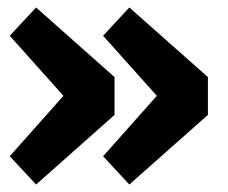

<svg xmlns="http://www.w3.org/2000/svg" viewBox="-20 -550 610 513"><path d="M535.5 -344V-243L325.5 -57L255.5 -132.5L399 -294L255.5 -454.5L325.5 -530ZM286 -344V-243L76.5 -57L6 -132.5L149.5 -294L6 -454.5L76.5 -530Z"/></svg>

Font: League Mono Narrow ExtraBold
Style: Regular
Weight: 800
Width: 3
Designer: Tyler Finck
Foundry: The League of Moveable Type / Tyler Finck
Version: Version 2.210